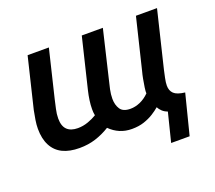

<svg xmlns="http://www.w3.org/2000/svg" viewBox="-114 -676 1094 976"><g transform="rotate(-20 433.0 -187.5)"><path d="M655 147 694 -9Q677 -15 665.5 -26Q654 -37 648 -49Q632 -35 609.5 -21Q587 -7 558.5 2.5Q530 12 493 12Q458 12 428.5 -0.5Q399 -13 375 -37Q338 -14 297.5 -1Q257 12 210 12Q156 12 119 -6Q82 -24 62.5 -61Q43 -98 43 -152Q43 -174 47 -199Q51 -224 56 -249L122 -522H237L175 -265Q170 -242 164 -216Q158 -190 158 -166Q158 -125 178 -105.5Q198 -86 236 -86Q264 -86 291 -95.5Q318 -105 339 -118Q337 -127 336.5 -135.5Q336 -144 336 -152Q336 -174 339.5 -199Q343 -224 349 -249L415 -522H529L468 -265Q462 -242 456.5 -216Q451 -190 451 -166Q451 -133 466 -110Q481 -87 521 -87Q547 -87 573.5 -98.5Q600 -110 623 -133Q622 -142 625 -163.5Q628 -185 632.5 -208.5Q637 -232 641 -246L708 -522H822L748 -216Q744 -198 739 -174.5Q734 -151 734 -134Q734 -107 750.5 -91Q767 -75 810 -70L755 147Z"/></g></svg>

Font: Ubuntu Sans SemiBold
Style: Italic
Weight: 600
Italic angle: -13.5°
Designer: Dalton Maag Ltd
Foundry: Dalton Maag Ltd
Version: Version 1.006